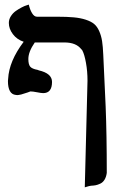

<svg xmlns="http://www.w3.org/2000/svg" viewBox="-20 -593 516 827"><path d="M166 -191.9Q157.7 -191.9 139.4 -195.6Q121.1 -199.2 110.8 -199.2Q110.4 -199.2 99.1 -194.8Q94.2 -193.8 82.3 -189.5Q70.3 -185.1 61 -184.1Q55.2 -182.6 47.9 -184.1Q14.2 -187.5 14.2 -244.1Q14.2 -250 15.1 -253.9Q19 -329.6 82 -413.1Q52.7 -422.9 35.4 -446Q18.1 -469.2 18.1 -494.1Q18.1 -509.8 26.9 -523.4Q35.6 -537.1 48.3 -545.9Q61 -554.7 73.7 -561.3Q86.4 -567.9 95.2 -570.3L104 -573.2Q108.9 -551.3 118.2 -536.1Q127.4 -521 139.2 -521H225.1Q268.6 -521 297.6 -518.3Q326.7 -515.6 349.6 -508.1Q372.6 -500.5 385.5 -489.7Q398.4 -479 407.2 -459.2Q416 -439.5 419.7 -416Q423.3 -392.6 424.8 -356.9L435.1 -133.8Q439.9 -14.6 439.9 151.9Q437.5 169.4 430.2 181.2Q422.9 192.9 411.9 198Q400.9 203.1 392.3 204.8Q383.8 206.5 372.1 207Q367.2 207 345.2 213.9L356.9 -245.1Q356.9 -286.1 350.3 -322.3Q343.8 -358.4 335 -375Q333.5 -378.9 330.1 -380.9Q308.1 -410.2 256.8 -410.2H129.9Q102.1 -370.1 102.1 -338.9Q102.1 -315.9 109.9 -306.2Q117.7 -296.4 142.1 -292Q143.1 -291.5 144.8 -291Q146.5 -290.5 147 -290Q204.1 -276.9 204.1 -240.2Q204.1 -191.9 166 -191.9Z"/></svg>

Font: Common Serif SemiBold
Style: Regular
Weight: 600
Designer: Philipp H. Poll, Khaled Hosny
Foundry: Stefan Peev, Context Ltd.
Version: Version 1.026